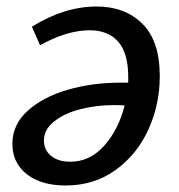

<svg xmlns="http://www.w3.org/2000/svg" viewBox="-20 -560 549 590"><path d="M471 -326Q471 -239 436 -162Q401 -85 335 -37.5Q269 10 182 10Q106 10 62 -25Q18 -60 18 -118Q18 -177 65 -219.5Q112 -262 187.5 -284Q263 -306 349 -306H374V-324Q374 -397 343 -432Q312 -467 256 -467Q186 -467 103 -421L78 -478Q178 -540 277 -540Q364 -540 417.5 -487Q471 -434 471 -326ZM363 -236Q352 -237 329 -237Q276 -237 227 -224.5Q178 -212 146.5 -187Q115 -162 115 -128Q115 -99 137 -81Q159 -63 196 -63Q256 -63 300 -112Q344 -161 363 -236Z"/></svg>

Font: Bitter Pro Medium
Style: Italic
Weight: 500
Italic angle: -9°
Designer: Sol Matas, and Bitter project Authors
Foundry: Sol Matas
Version: Version 1.010